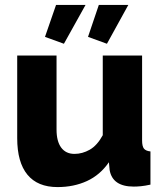

<svg xmlns="http://www.w3.org/2000/svg" viewBox="-20 -751 667 781"><path d="M214 10Q133 10 91.5 -40.5Q50 -91 50 -189V-525H210V-224Q210 -176 229 -150.5Q248 -125 283 -125Q315 -125 345 -142Q375 -159 398 -201V-525H558V-180Q558 -156 565.5 -146.5Q573 -137 592 -135V0Q569 5 553 6.5Q537 8 524 8Q438 8 426 -59L423 -91Q387 -39 333.5 -14.5Q280 10 214 10ZM240 -573 163 -601 208 -731H328ZM415 -573 338 -601 382 -731H502Z"/></svg>

Font: Oxford Sans
Style: Regular
Weight: 800
Designer: Matt McInerney, Pablo Impallari, Rodrigo Fuenzalida
Foundry: Matt McInerney, Pablo Impallari, Rodrigo Fuenzalida
Version: Version 3.000g; ttfautohint (v1.5) -l 8 -r 28 -G 28 -x 14 -D